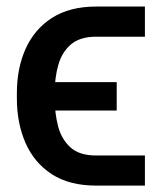

<svg xmlns="http://www.w3.org/2000/svg" viewBox="-20 -566 495 588"><path d="M274.4 -89.8H423.8V2.4H274.4Q192.4 2.4 138.4 -32.7Q84.5 -67.9 58.1 -128.4Q31.7 -189 31.7 -263.7V-281.7Q31.7 -356.4 58.3 -416.3Q85 -476.1 138.9 -511Q192.9 -545.9 274.4 -545.9H423.8V-453.6H274.4Q225.1 -453.6 197.5 -430.2Q169.9 -406.7 158.7 -367.7Q147.5 -328.6 147.5 -281.7V-263.7Q147.5 -220.2 157.7 -180.2Q168 -140.1 195.3 -115Q222.7 -89.8 274.4 -89.8ZM337.4 -314.5V-227.5H79.1V-314.5Z"/></svg>

Font: Inter 17pt Medium
Style: Regular
Weight: 500
Version: Version 4.001;git-66647c0bb